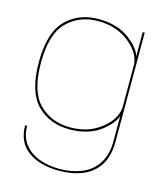

<svg xmlns="http://www.w3.org/2000/svg" viewBox="-120 -689 877 1010"><g transform="rotate(15 318.0 -183.5)"><path d="M296.5 229Q190 229 126.2 182.2Q62.5 135.5 62.5 44H73.5Q73.5 101 102 140Q130.5 179 181 199Q231.5 219 296.5 219Q361.5 219 415.2 197.2Q469 175.5 501 127.5Q533 79.5 533 1.5V-133.5Q521.5 -94.5 468.5 -51Q400 4.5 292.5 4.5Q183.5 4.5 114.8 -65.2Q46 -135 46 -295.5Q46 -456.5 114.8 -526.2Q183.5 -596 292.5 -596Q400 -596 468.5 -540.5Q521.5 -497.5 533 -458V-589.5H544V2.5Q544 83.5 511.8 133.2Q479.5 183 423.5 206Q367.5 229 296.5 229ZM533 -414Q528.5 -475 464 -528Q394.5 -585 293 -585Q190.5 -585 124 -518.5Q57.5 -452 57.5 -295.5Q57.5 -139.5 124 -73Q190.5 -6.5 293 -6.5Q394.5 -6.5 464 -63.5Q528.5 -116.5 533 -177.5Z"/></g></svg>

Font: Anybody ExtraExpanded Thin
Style: Regular
Weight: 100
Width: 8
Designer: Tyler Finck
Foundry: Etcetera Type Company
Version: Version 1.010; ttfautohint (v1.8.3) -l 8 -r 50 -G 200 -x 14 